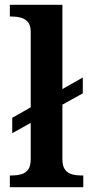

<svg xmlns="http://www.w3.org/2000/svg" viewBox="-20 -780 383 800"><path d="M21 0V-49H33Q50 -49 67.5 -53.5Q85 -58 96.5 -72.5Q108 -87 108 -117V-268L31 -225V-289L108 -333V-647Q108 -675 96 -688.5Q84 -702 67 -706.5Q50 -711 33 -711H21V-760H240V-409L325 -457V-391L240 -344V-117Q240 -87 251.5 -72.5Q263 -58 280.5 -53.5Q298 -49 315 -49H327V0Z"/></svg>

Font: Noto Naskh Arabic UI Semi
Style: Bold
Weight: 700
Designer: Monotype Design Team, David Williams, Mohamad Dakak and Nizar Qandah
Foundry: Monotype Imaging Inc.
Version: Version 2.014; ttfautohint (v1.8.4.7-5d5b)